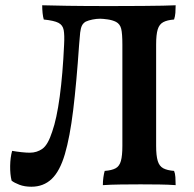

<svg xmlns="http://www.w3.org/2000/svg" viewBox="-20 -699 734 728"><path d="M99 9Q73 9 53.5 1.5Q34 -6 24 -14Q18 -38 18.5 -70Q19 -102 26 -127Q43 -124 61.5 -122Q80 -120 93 -120Q120 -120 141 -135Q162 -150 178 -200Q195 -248 206.5 -333Q218 -418 223 -529Q225 -566 221.5 -585Q218 -604 201.5 -612.5Q185 -621 146 -625Q143 -635 141.5 -649.5Q140 -664 140 -679Q174 -678 236 -677Q298 -676 398 -676Q473 -676 520.5 -676.5Q568 -677 597 -677.5Q626 -678 646 -679Q646 -664 645 -650.5Q644 -637 640 -625Q614 -623 599 -615Q584 -607 578 -587.5Q572 -568 572 -530V-146Q572 -109 578 -89Q584 -69 599 -61Q614 -53 640 -51Q644 -42 645 -27.5Q646 -13 646 3Q619 1 584.5 0.5Q550 0 513 0Q477 0 438 0.5Q399 1 370 3Q370 -12 372 -26.5Q374 -41 377 -51Q404 -53 418.5 -61Q433 -69 438.5 -89Q444 -109 444 -146V-530Q444 -572 439.5 -590Q435 -608 420 -616Q406 -623 387.5 -625.5Q369 -628 360 -628Q346 -628 331 -625Q316 -622 305 -617Q295 -611 290.5 -601.5Q286 -592 284 -575.5Q282 -559 280 -530Q270 -384 257.5 -281.5Q245 -179 226 -114.5Q207 -50 176 -20.5Q145 9 99 9Z"/></svg>

Font: Vollkorn SemiBold
Style: Regular
Weight: 600
Designer: Friedrich Althausen
Foundry: Friedrich Althausen
Version: Version 5.000